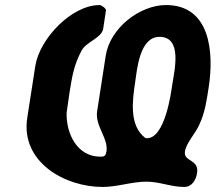

<svg xmlns="http://www.w3.org/2000/svg" viewBox="-20 -734 855 761"><path d="M375 -714C263 -714 137 -580 120 -473L88 -267C61 -91 238 7 386 7C446 7 502 -14 561 -14C612 -14 658 7 710 7C741 7 757 -21 761 -48C770 -104 707 -92 713 -133C718 -168 755 -205 770 -240C793 -289 799 -336 807 -387C829 -528 813 -714 638 -714C534 -714 416 -623 399 -513L365 -293C356 -234 410 -187 402 -134C399 -117 395 -113 378 -113C285 -113 242 -205 244 -287C246 -299 254 -357 256 -370C266 -432 273 -476 303 -533C322 -569 383 -583 389 -620L400 -693C401 -701 381 -714 375 -714ZM516 -410C523 -457 533 -588 612 -588C702 -588 673 -462 663 -400C658 -365 634 -186 562 -186C561 -186 557 -186 556 -187C492 -236 504 -332 516 -410Z"/></svg>

Font: Asimov Print
Style: CIt
Weight: 500
Designer: Google
Version: Version 2.000980: 2014